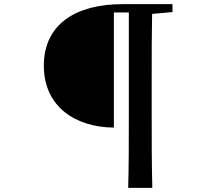

<svg xmlns="http://www.w3.org/2000/svg" viewBox="-20 -769 1040 924"><path d="M810 -711V-749H569C347 -749 191 -654 191 -453C191 -251 349 -156 528 -155V-709H600V-216C600 -97 600 20 597 135H713C710 19 710 -98 710 -216V-399C710 -501 710 -602 712 -702Z"/></svg>

Font: Source Han Serif CN SemiBold
Style: Regular
Weight: 600
Designer: Ryoko NISHIZUKA 西塚涼子 (kana & ideographs); Frank Grießhammer (Latin, Greek & Cyrillic); Wenlong ZHANG 张文龙 (bopomofo); San
Foundry: Adobe Systems Incorporated
Version: Version 1.000;PS 1;hotconv 16.6.53;makeotf.lib2.5.65590